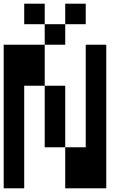

<svg xmlns="http://www.w3.org/2000/svg" viewBox="-20 -1020 707 1040"><path d="M111.1 -555.6V0H0V-777.8H222.2V-555.6ZM333.3 -222.2H222.2V-555.6H333.3ZM444.4 -222.2V-777.8H555.6V0H333.3V-222.2ZM222.2 -888.9H111.1V-1000H222.2ZM333.3 -777.8H222.2V-888.9H333.3ZM444.4 -888.9H333.3V-1000H444.4Z"/></svg>

Font: Pixeloid Mono
Style: Regular
Weight: 400
Monospace: yes
Designer: GGBotNet
Foundry: GGBotNet
Version: 0.5